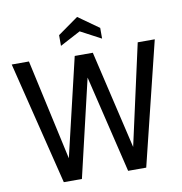

<svg xmlns="http://www.w3.org/2000/svg" viewBox="-95 -987 1021 1076"><g transform="rotate(-10 415.5 -449.5)"><path d="M8 -700H106L232 -127L364 -686H467L598 -127L725 -700H822L650 0H547L414 -554L284 0H181ZM532 -816V-755L415 -817L298 -755V-816L415 -899Z"/></g></svg>

Font: Cabin Condensed
Style: Regular
Weight: 400
Width: 3
Version: Version 2.001